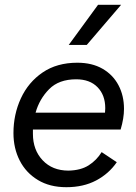

<svg xmlns="http://www.w3.org/2000/svg" viewBox="-20 -770 564 799"><path d="M256 9Q187 9 137.5 -21Q88 -51 62 -102Q36 -153 36 -216Q36 -294 67 -361Q98 -428 157.5 -468.5Q217 -509 302 -509Q363 -509 406.5 -484Q450 -459 473 -415.5Q496 -372 496 -317Q496 -278 482 -231H117Q117 -222 117 -213Q117 -146 157.5 -103Q198 -60 265 -60Q316 -61 349 -82Q382 -103 403 -137L466 -95Q433 -47 380 -19Q327 9 256 9ZM297 -440Q225 -440 184.5 -399Q144 -358 128 -301H417Q418 -311 418 -320Q418 -374 386 -407Q354 -440 297 -440ZM388 -750H484L341 -583H266Z"/></svg>

Font: Prodigy Sans
Style: Italic
Weight: 400
Italic angle: -13°
Designer: Wei Huang
Foundry: Wei Huang
Version: Version 1.003; ttfautohint (v1.8.3)